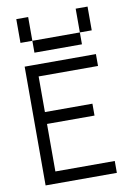

<svg xmlns="http://www.w3.org/2000/svg" viewBox="-95 -935 691 995"><g transform="rotate(-10 250.0 -437.5)"><path d="M125 -750H62.5V-875H125ZM62.5 -625H437.5V-562.5H125V-375H375V-312.5H125V-62.5H437.5V0H62.5ZM125 -750H375V-687.5H125ZM375 -875H437.5V-750H375Z"/></g></svg>

Font: 寒蝉点阵体 16px
Style: Regular
Weight: 400
Designer: Designed by Warren2060
Foundry: ChillType
Version: Version 1.000